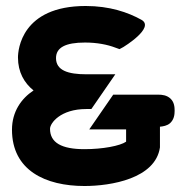

<svg xmlns="http://www.w3.org/2000/svg" viewBox="-20 -610 619 641"><path d="M20 -177C20 -41 132 11 262 11C351 11 499 -14 514 -118V-187C524 -188 538 -190 548 -199C561 -211 563 -227 563 -240C563 -252 562 -269 549 -281C537 -292 522 -294 508 -294H358L278 -178H401V-137C381 -123 323 -112 262 -112C185 -112 147 -134 147 -180C147 -199 182 -246 268 -246H285L365 -362H268C207 -362 167 -375 167 -416C167 -451 198 -468 264 -468C304 -468 339 -461 365 -451L379 -446L392 -453C392 -453 499 -518 452 -544C407 -569 346 -590 266 -590C52 -590 40 -444 40 -418C40 -369 61 -333 92 -308C51 -281 20 -237 20 -177Z"/></svg>

Font: Charger Sport
Style: UltExt
Weight: 1000
Designer: Jasper
Foundry: Cannot Into Space Fonts
Version: Version 1.1